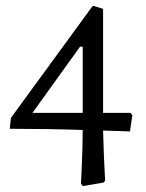

<svg xmlns="http://www.w3.org/2000/svg" viewBox="-20 -525 493 650"><path d="M260 105 254 96Q254 96 255 79Q256 62 257 34.5Q258 7 259 -24.5Q260 -56 260 -85Q202 -87 137 -88Q72 -89 13 -89Q14 -98 15 -107.5Q16 -117 17 -126L293 -504Q294 -504 295 -504.5Q296 -505 297 -505L329 -495V-143H422L428 -135L420 -80Q420 -80 395 -81Q370 -82 329 -83Q330 -43 331.5 -4Q333 35 334.5 60.5Q336 86 336 86L331 93ZM90 -143H260V-367H251Z"/></svg>

Font: Alegreya
Style: Regular
Weight: 400
Designer: Juan Pablo del Peral
Foundry: Huerta Tipografica
Version: Version 2.009